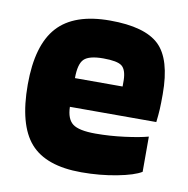

<svg xmlns="http://www.w3.org/2000/svg" viewBox="-64 -567 627 639"><g transform="rotate(10 249.5 -247.0)"><path d="M452 -146V-27Q428 -12 371 -1Q314 10 251 10Q131 10 78 -50.5Q25 -111 25 -247Q25 -380 81 -442Q137 -504 258 -504Q376 -504 424.5 -457.5Q473 -411 473 -293Q473 -261 472 -242Q471 -223 468 -198H176Q177 -157 198 -141Q219 -125 275 -125Q323 -125 373 -131.5Q423 -138 452 -146ZM258 -376Q210 -376 193 -359.5Q176 -343 176 -295H337V-317Q336 -352 320.5 -364Q305 -376 258 -376Z"/></g></svg>

Font: Blinker
Style: Bold
Weight: 700
Designer: Juergen Huber
Foundry: supertype
Version: Version 1.015;PS 1.15;hotconv 1.0.88;makeotf.lib2.5.647800; 